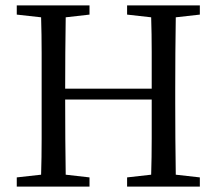

<svg xmlns="http://www.w3.org/2000/svg" viewBox="-20 -690 802 710"><path d="M450 -636V-670H719V-636L630 -626Q629 -562 628.5 -494Q628 -426 628 -359V-312Q628 -246 628.5 -177Q629 -108 630 -44L719 -34V0H450V-34L539 -44Q541 -108 541 -178.5Q541 -249 541 -322H221Q221 -245 221.5 -175.5Q222 -106 223 -44L311 -34V0H42V-34L132 -44Q134 -108 134 -176.5Q134 -245 134 -312V-359Q134 -425 134 -493.5Q134 -562 132 -626L42 -636V-670H311V-636L223 -626Q222 -563 221.5 -495Q221 -427 221 -362H541Q541 -431 541 -498Q541 -565 539 -626Z"/></svg>

Font: Source Serif 4 Subhead
Style: Regular
Weight: 400
Designer: Frank Grießhammer
Foundry: Adobe Systems Incorporated
Version: Version 4.004;hotconv 1.0.117;makeotfexe 2.5.65602